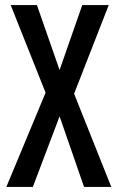

<svg xmlns="http://www.w3.org/2000/svg" viewBox="-20 -734 462 754"><path d="M417 0 271 -366 407 -714H303L214 -459L125 -714H22L159 -370L5 0H109L214 -277L310 0Z"/></svg>

Font: Noto Sans Devanagari ExtraCondensed Medium
Style: Regular
Weight: 500
Width: 2
Designer: Jelle Bosma - Monotype Design Team
Foundry: Monotype Imaging Inc.
Version: Version 2.004